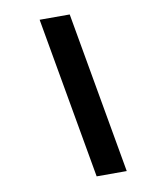

<svg xmlns="http://www.w3.org/2000/svg" viewBox="-91 -801 801 971"><g transform="rotate(-10 310.0 -315.0)"><path d="M326 100H480.5L334 -730H179.5Z"/></g></svg>

Font: Monaspace Neon ExtraBold
Style: Italic
Weight: 800
Italic angle: -11°
Designer: Riley Cran & the Lettermatic Team
Foundry: Lettermatic
Version: Version 1.200 (Monaspace Neon)